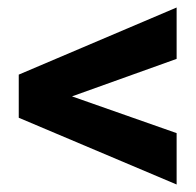

<svg xmlns="http://www.w3.org/2000/svg" viewBox="-20 -559 524 512"><path d="M30 -245 451 -67V-204L172 -302L451 -402V-539L30 -360Z"/></svg>

Font: Asimov Pro
Style: Bd
Weight: 700
Designer: Google
Version: Version 2.000980; 2014